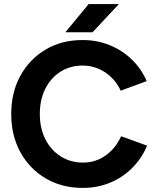

<svg xmlns="http://www.w3.org/2000/svg" viewBox="-20 -908 765 940"><path d="M385 12Q283 12 204 -34.5Q125 -81 80 -162.5Q35 -244 35 -350Q35 -456 80 -537.5Q125 -619 203.5 -665.5Q282 -712 384 -712Q456 -712 518 -686.5Q580 -661 626.5 -615.5Q673 -570 698 -511L571 -464Q554 -501 526 -528.5Q498 -556 462 -571.5Q426 -587 384 -587Q323 -587 275.5 -556.5Q228 -526 201.5 -473Q175 -420 175 -350Q175 -280 202 -226.5Q229 -173 277 -142.5Q325 -112 387 -112Q430 -112 465.5 -128.5Q501 -145 528.5 -174Q556 -203 573 -241L700 -195Q675 -134 628.5 -87Q582 -40 520 -14Q458 12 385 12ZM300 -750 414 -888H562L433 -750Z"/></svg>

Font: Figtree
Style: Bold
Weight: 700
Designer: Erik Kennedy
Foundry: Erik Kennedy
Version: Version 2.001;gftools[0.9.30]